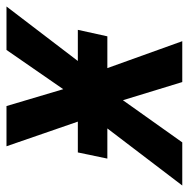

<svg xmlns="http://www.w3.org/2000/svg" viewBox="-61 -567 582 592"><g transform="rotate(-90 230.0 -271.0)"><path d="M-46 0H87L217 -183L273 0H399L316 -231H414L434 -322H338L506 -542H372L251 -367L199 -542H75L151 -322H56L37 -231H130Z"/></g></svg>

Font: Noto Sans SemiCondensed SemiBold
Style: Italic
Weight: 600
Width: 4
Italic angle: -12°
Designer: Monotype Design Team
Foundry: Monotype Imaging Inc.
Version: Version 2.013